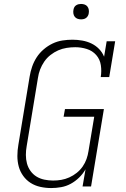

<svg xmlns="http://www.w3.org/2000/svg" viewBox="-20 -944 640 972"><path d="M239 8Q211 8 184 2Q157 -4 135 -18Q113 -32 97.5 -53.5Q82 -75 75 -100.5Q68 -126 68 -154.5Q68 -183 73 -211L130 -556Q134 -581 142.5 -606Q151 -631 165.5 -653.5Q180 -676 201 -694Q222 -712 246 -723.5Q270 -735 296 -739Q322 -743 347 -743Q372 -743 397 -738.5Q422 -734 443.5 -723.5Q465 -713 481.5 -696Q498 -679 507 -657L520 -735H563L533 -554H490Q495 -584 490.5 -614Q486 -644 467 -665.5Q448 -687 419.5 -696Q391 -705 361 -705Q339 -705 317 -701.5Q295 -698 274.5 -689Q254 -680 235.5 -665.5Q217 -651 204 -632Q191 -613 183 -592Q175 -571 172 -549L115 -204Q111 -182 111 -159.5Q111 -137 116.5 -116.5Q122 -96 134.5 -78.5Q147 -61 165 -50Q183 -39 205 -34.5Q227 -30 249 -30Q249 -30 249 -30Q249 -30 249 -30Q270 -30 290.5 -33.5Q311 -37 331 -46Q351 -55 368.5 -69Q386 -83 398.5 -101Q411 -119 418 -139Q425 -159 428 -179L457 -353H302L309 -392H506L441 0H398L413 -87Q400 -64 380.5 -45Q361 -26 338 -13.5Q315 -1 289.5 3.5Q264 8 239 8ZM390 -846Q381 -846 372.5 -849Q364 -852 358.5 -859Q353 -866 351.5 -875.5Q350 -885 352 -895Q353 -901 356 -907Q359 -913 365 -917Q371 -921 377.5 -922.5Q384 -924 390 -924Q400 -924 408.5 -921Q417 -918 422.5 -911Q428 -904 429.5 -894.5Q431 -885 429 -875Q428 -869 424.5 -863Q421 -857 415.5 -853Q410 -849 403.5 -847.5Q397 -846 390 -846Z"/></svg>

Font: Iosevka Slab XLtExObl
Style: Regular
Weight: 200
Width: 7
Italic angle: -9°
Monospace: yes
Designer: Belleve Invis
Foundry: Belleve Invis
Version: Version 11.1.1; ttfautohint (v1.8.3)